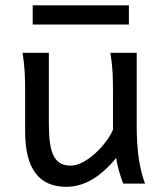

<svg xmlns="http://www.w3.org/2000/svg" viewBox="-20 -699 619 731"><path d="M449.2 0Q445.8 -8.3 441.9 -19.5Q438 -30.8 434.3 -43.5Q430.7 -56.2 427.5 -70.1Q424.3 -84 422.4 -97.7Q377.9 -43.5 330.8 -15.6Q283.7 12.2 231.9 12.2Q75.7 12.2 75.7 -197.8V-341.8Q75.7 -365.2 75.4 -384.3Q75.2 -403.3 74.2 -421.1Q73.2 -439 71.3 -457.5Q69.3 -476.1 65.9 -498H166V-227.1Q166 -185.5 170.2 -155.5Q174.3 -125.5 184.1 -106.2Q193.8 -86.9 209.7 -77.6Q225.6 -68.4 249 -68.4Q270.5 -68.4 294.9 -81.3Q319.3 -94.2 341.6 -114.3Q363.8 -134.3 382.1 -158.4Q400.4 -182.6 410.2 -205.1V-341.8Q410.2 -365.7 409.9 -385Q409.7 -404.3 408.7 -421.9Q407.7 -439.5 405.8 -457.5Q403.8 -475.6 400.4 -498H500.5V-219.7Q500.5 -148.4 508.5 -95Q516.6 -41.5 532.2 0ZM104.5 -678.7H470.7V-605.5H104.5Z"/></svg>

Font: Andika Am
Style: Regular
Weight: 400
Designer: Victor Gaultney, Annie Olsen, Julie Remington, Don Collingsworth, Eric Hays, Becca Hirsbrunner
Foundry: SIL International
Version: Version 5.000